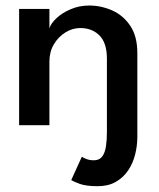

<svg xmlns="http://www.w3.org/2000/svg" viewBox="-20 -442 562 678"><path d="M465 0H357.5V25Q357.5 52 354.2 74.5Q351 97 341 110.5Q331 124 311.5 124Q297 124 285.8 119.8Q274.5 115.5 269 111.5L231.5 194Q238.5 198.5 260.8 207Q283 215.5 325 215.5Q362.5 215.5 389 200.2Q415.5 185 432.5 159.8Q449.5 134.5 457.2 103.5Q465 72.5 465 41ZM295 -422.5Q336.5 -422.5 375.5 -405.5Q414.5 -388.5 439.8 -351.2Q465 -314 465 -254.5V0H357.5V-235Q357.5 -290.5 331.2 -316.8Q305 -343 263.5 -343Q236 -343 211 -327.5Q186 -312 170.2 -285.5Q154.5 -259 154.5 -224.5V0H47.5V-410.5H154.5V-341.5Q159 -358.5 178.8 -377.2Q198.5 -396 229 -409.2Q259.5 -422.5 295 -422.5Z"/></svg>

Font: League Spartan Medium
Style: Regular
Weight: 500
Foundry: The League of Moveable Type
Version: Version 2.002